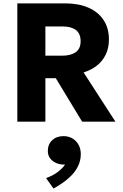

<svg xmlns="http://www.w3.org/2000/svg" viewBox="-20 -720 727 1136"><path d="M82.5 0V-700H366.5Q444.5 -700 502.8 -674.8Q561 -649.5 592.8 -601.5Q624.5 -553.5 624.5 -486.5Q624.5 -435 605 -395.8Q585.5 -356.5 551.5 -330.5Q517.5 -304.5 474.5 -291.5L663 0H466L310 -257.5H248.5V0ZM248.5 -390.5H346.5Q398.5 -390.5 427.8 -411Q457 -431.5 457 -476Q457 -521 429.2 -542.2Q401.5 -563.5 350 -563.5H248.5ZM296.5 395.5 252.5 333.5Q289.5 321 319.5 299Q349.5 277 365 253.5Q338 255 314.8 245.5Q291.5 236 277.2 217.5Q263 199 263 174Q263 133.5 288.8 109.5Q314.5 85.5 355 85.5Q400 85.5 429 115.2Q458 145 458 192.5Q458 230.5 440.5 265.8Q423 301 387 333.2Q351 365.5 296.5 395.5Z"/></svg>

Font: Geologica Roman
Style: Bold
Weight: 700
Designer: Sindre Bremnes, Frode Helland
Foundry: Monokrom Skriftforlag AS
Version: Version 1.010;gftools[0.9.28]